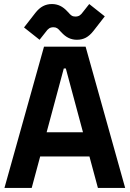

<svg xmlns="http://www.w3.org/2000/svg" viewBox="-20 -931 642 951"><path d="M404 -700 600 0H465L423 -156H179L137 0H2L198 -700ZM391 -276 306 -592H296L211 -276ZM155 -867Q173 -890 193 -900.5Q213 -911 237 -911Q259 -911 278 -902Q297 -893 315 -873L319 -869Q327 -859 334.5 -854Q342 -849 353 -849Q366 -849 374.5 -854.5Q383 -860 392 -873L422 -911L499 -850L443 -778Q425 -755 405.5 -744.5Q386 -734 361 -734Q339 -734 320 -743Q301 -752 283 -772L279 -776Q271 -786 263.5 -791Q256 -796 245 -796Q232 -796 223.5 -790.5Q215 -785 206 -772L176 -734L99 -795Z"/></svg>

Font: Space Grotesk Variable
Style: Regular
Weight: 400
Designer: Florian Karsten (Space Grotesk), Colophon Foundry (Space Mono)
Foundry: Florian Karsten
Version: Version 1.106